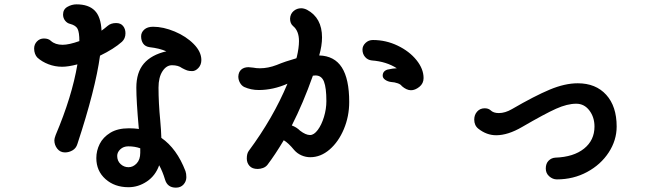

<svg xmlns="http://www.w3.org/2000/svg" viewBox="-20 -811 3040 883"><path d="M440 -555Q419 -401 336 -149Q330 -129 313.5 -119.5Q297 -110 279 -110Q257 -110 243.5 -127Q230 -144 230 -166Q230 -174 236 -190Q311 -367 336 -515Q294 -504 266 -504Q233 -504 203 -515.5Q173 -527 152 -546Q145 -553 141 -564Q137 -575 137 -588Q137 -607 150 -620.5Q163 -634 182 -634Q203 -634 214 -623Q234 -605 268 -605Q297 -605 345 -622Q345 -662 337 -678Q329 -694 303 -701Q289 -704 279.5 -716Q270 -728 270 -744Q270 -768 290 -779.5Q310 -791 332 -791Q387 -791 415.5 -762.5Q444 -734 447 -670Q461 -680 475 -692Q490 -705 514 -705Q535 -705 546 -691.5Q557 -678 557 -658Q557 -634 541 -619Q504 -586 440 -555ZM906 -535Q906 -513 892.5 -498.5Q879 -484 864 -484Q850 -484 841 -487Q832 -490 817 -498Q800 -511 771 -511Q745 -511 727 -483Q709 -455 709 -408Q709 -338 717 -256Q721 -213 722 -177Q793 -128 833 -24Q837 -13 837 4Q837 23 824 37.5Q811 52 789 52Q750 52 739 15Q728 -22 712 -51Q695 -3 655.5 23.5Q616 50 571 50Q507 50 465 12.5Q423 -25 423 -84Q423 -118 438.5 -149Q454 -180 487.5 -200.5Q521 -221 573 -221Q596 -221 619 -218Q618 -220 618 -224Q607 -347 607 -408Q607 -478 641.5 -518.5Q676 -559 745 -575Q713 -589 668 -594Q648 -597 638.5 -610.5Q629 -624 629 -644Q629 -662 643.5 -675Q658 -688 684 -688Q731 -688 783.5 -666Q836 -644 871 -608.5Q906 -573 906 -535ZM625 -108V-129Q600 -138 570 -138Q548 -138 533.5 -124.5Q519 -111 519 -94Q519 -71 534.5 -56.5Q550 -42 571 -42Q592 -42 608.5 -59.5Q625 -77 625 -108Z M1586 -342Q1586 -276 1561.5 -217.5Q1537 -159 1496 -123.5Q1455 -88 1407 -88Q1386 -88 1366.5 -96.5Q1347 -105 1333 -121Q1306 -154 1285 -166Q1245 -99 1210 -53Q1202 -43 1189.5 -38.5Q1177 -34 1165 -34Q1140 -34 1127.5 -48Q1115 -62 1115 -82Q1115 -105 1124 -117Q1236 -268 1302 -426Q1236 -397 1170 -397Q1134 -397 1103 -411Q1091 -417 1083.5 -430.5Q1076 -444 1076 -459Q1077 -480 1089.5 -491Q1102 -502 1123 -502Q1130 -502 1144 -500Q1159 -497 1175 -497Q1213 -497 1252 -512Q1293 -529 1343 -543L1345 -549Q1355 -591 1355 -622Q1355 -669 1328 -691Q1314 -703 1314 -725Q1315 -747 1330 -760Q1345 -773 1365 -773Q1378 -773 1392 -766Q1461 -729 1461 -639Q1461 -601 1448 -556Q1518 -554 1552 -501Q1586 -448 1586 -342ZM1928 -452Q1928 -427 1908.5 -411.5Q1889 -396 1870 -396Q1850 -396 1828 -415Q1823 -423 1809 -428Q1795 -433 1778 -434Q1763 -436 1751.5 -444Q1740 -452 1740 -463Q1740 -484 1762 -491Q1790 -497 1804 -497H1805Q1757 -528 1690 -533Q1671 -535 1659 -549Q1647 -563 1647 -583Q1647 -600 1661 -613.5Q1675 -627 1695 -627Q1755 -627 1809 -601Q1863 -575 1895.5 -534.5Q1928 -494 1928 -452ZM1481 -346Q1481 -407 1470 -435.5Q1459 -464 1431 -464Q1423 -464 1419 -463Q1374 -336 1322 -234Q1344 -226 1360 -210Q1386 -190 1406 -190Q1424 -190 1441.5 -213.5Q1459 -237 1470 -273.5Q1481 -310 1481 -346Z M2490 -36Q2490 -59 2503 -72Q2516 -85 2534 -86Q2618 -89 2666 -127.5Q2714 -166 2714 -229Q2714 -272 2690.5 -303Q2667 -334 2630 -334Q2589 -334 2537.5 -311Q2486 -288 2381 -227Q2316 -189 2262 -189Q2218 -189 2180 -219Q2161 -234 2161 -261Q2161 -283 2174.5 -298Q2188 -313 2209 -313Q2226 -313 2236 -304Q2249 -291 2274 -291Q2303 -291 2334 -309Q2439 -370 2508.5 -399Q2578 -428 2637 -428Q2720 -428 2768 -375Q2816 -322 2816 -229Q2816 -166 2779.5 -110Q2743 -54 2680 -20Q2617 14 2541 14Q2522 14 2506 0Q2490 -14 2490 -36Z"/></svg>

Font: Tsukimi Rounded SemiBold
Style: Regular
Weight: 600
Designer: Takashi Funayama
Foundry: Takashi Funayama
Version: Version 1.032; ttfautohint (v1.8.3)